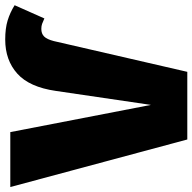

<svg xmlns="http://www.w3.org/2000/svg" viewBox="-46 -736 756 755"><g transform="rotate(-90 332.5 -358.0)"><path d="M-25 -696H191L298 -143L353 -517Q368 -621 421 -668.5Q474 -716 555 -716Q599 -716 630 -706.5Q661 -697 690 -679L638 -562Q625 -568 616.5 -571Q608 -574 597 -574Q578 -574 567 -563Q556 -552 549 -525L428 0H162Z"/></g></svg>

Font: Fira Sans Black
Style: Regular
Weight: 900
Designer: Carrois Corporate & Edenspiekermann AG
Foundry: Carrois Corporate GbR & Edenspiekermann AG
Version: Version 4.203